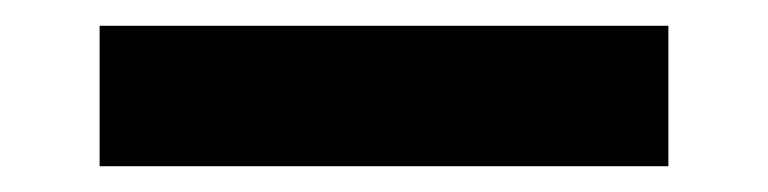

<svg xmlns="http://www.w3.org/2000/svg" viewBox="-20 -22 596 149"><path d="M57.3 -2H498.7V107H57.3Z"/></svg>

Font: Epunda Slab Light
Style: Regular
Weight: 300
Designer: Simon Atzbach
Foundry: typofactur
Version: Version 1.102